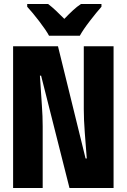

<svg xmlns="http://www.w3.org/2000/svg" viewBox="-20 -947 640 967"><path d="M382 -767Q399 -798 433 -842Q467 -886 491 -913V-927H388Q368 -914 347.5 -895Q327 -876 304 -852Q281 -875 261.5 -893.5Q242 -912 222 -927H117V-913Q143 -885 177.5 -840Q212 -795 227 -767ZM195 0V-311Q195 -361 191 -415Q187 -469 181 -566H187L330 0H552V-714H402V-397Q402 -345 407 -279Q412 -213 417 -149H411L272 -714H46V0Z"/></svg>

Font: Noto Sans Mono UI ExtraBold
Style: Regular
Weight: 800
Designer: Monotype Design team
Foundry: Monotype Imaging Inc.
Version: 1.000